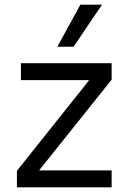

<svg xmlns="http://www.w3.org/2000/svg" viewBox="-20 -797 539 817"><path d="M52 -70 358 -454V-456H69V-528H455V-458L148 -74V-72H455V0H52ZM224 -598 322 -777H414L293 -598Z"/></svg>

Font: Be Vietnam
Style: Regular
Weight: 400
Designer: Gabriel Lam
Foundry: TypeRant
Version: Version 4.000